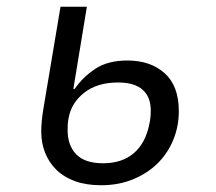

<svg xmlns="http://www.w3.org/2000/svg" viewBox="-20 -536 640 568"><path d="M279 12Q235 12 202 0Q169 -12 147 -33.5Q125 -55 113.5 -84Q102 -113 102 -147Q102 -159 103.5 -177Q105 -195 109 -218L159 -516H237L197 -273H201Q225 -308 262 -332.5Q299 -357 357 -357Q425 -357 467 -319.5Q509 -282 509 -207Q509 -162 492.5 -122Q476 -82 446 -52.5Q416 -23 373.5 -5.5Q331 12 279 12ZM285 -53Q341 -53 376 -83Q411 -113 422 -170Q424 -178 425 -188.5Q426 -199 426 -209Q426 -249 402 -270.5Q378 -292 329 -292Q268 -292 229.5 -262Q191 -232 183 -187Q181 -178 180.5 -168.5Q180 -159 180 -151Q180 -106 205.5 -79.5Q231 -53 285 -53Z"/></svg>

Font: IBM Plex Mono
Style: Italic
Weight: 400
Italic angle: -9°
Monospace: yes
Designer: Mike Abbink, Paul van der Laan, Pieter van Rosmalen
Foundry: Bold Monday
Version: Version 2.3